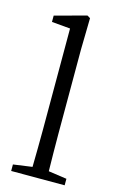

<svg xmlns="http://www.w3.org/2000/svg" viewBox="-123 -860 571 912"><g transform="rotate(15 162.0 -403.5)"><path d="M203 -45C202 -104 201 -169 201 -228V-644L204 -798L189 -807L34 -765V-734L125 -726V-228C125 -169 124 -104 123 -45L30 -32V0H293V-32Z"/></g></svg>

Font: Shippori Mincho
Style: Regular
Weight: 400
Designer: Bonji Tadano  Ryoko NISHIZUKA  (kana & ideographs); Frank Grießhammer (Latin, Greek & Cyrillic); Wenlong ZHANG  (bopomof
Foundry: Adobe Systems Incorporated
Version: Version 1.003;PS 1.001;hotconv 16.6.54;makeotf.lib2.5.65590